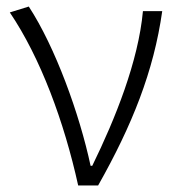

<svg xmlns="http://www.w3.org/2000/svg" viewBox="-20 -567 539 587"><path d="M219 0H280C384 -184 450 -349 476 -533H417C403 -380 333 -205 262 -60H257C223 -219 149 -423 68 -547L10 -529C104 -390 176 -195 219 0Z"/></svg>

Font: Noto Sans CJK JP Light
Style: Regular
Weight: 300
Designer: Ryoko NISHIZUKA (kana & ideographs); Paul D. Hunt (Latin, Greek & Cyrillic); Wenlong ZHANG (bopomofo); Sandoll Communica
Foundry: Adobe Systems Incorporated
Version: Version 1.004;PS 1.004;hotconv 1.0.82;makeotf.lib2.5.63406